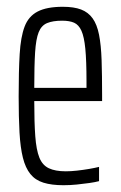

<svg xmlns="http://www.w3.org/2000/svg" viewBox="-20 -538 356 566"><path d="M167 8Q132 8 108 0.5Q84 -7 69.5 -25Q55 -43 47.5 -73Q40 -103 37.5 -147.5Q35 -192 35 -254Q35 -328 38 -378.5Q41 -429 52.5 -459.5Q64 -490 91 -504Q118 -518 165 -518Q198 -518 219 -510Q240 -502 253 -484Q266 -466 272 -435.5Q278 -405 279.5 -361Q281 -317 281 -256V-240H81Q81 -177 84 -136.5Q87 -96 96 -73.5Q105 -51 124 -42Q143 -33 174 -33Q189 -33 207 -35Q225 -37 242.5 -40Q260 -43 272 -46V-4Q261 -1 243.5 1.5Q226 4 206.5 6Q187 8 167 8ZM235 -259V-298Q235 -359 231.5 -394.5Q228 -430 220 -447.5Q212 -465 198.5 -471Q185 -477 163 -477Q136 -477 119 -470Q102 -463 94 -443Q86 -423 83.5 -384Q81 -345 81 -279H255Z"/></svg>

Font: Saira UltraCondensed Light
Style: Regular
Weight: 300
Width: 1
Designer: Hector Gatti with collaboration of the Omnibus-Type team
Foundry: Omnibus-Type
Version: Version 1.101